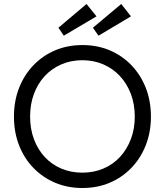

<svg xmlns="http://www.w3.org/2000/svg" viewBox="-20 -933 825 963"><path d="M50 -348Q50 -426 75.5 -491.5Q101 -557 147.5 -605.5Q194 -654 256.5 -680.5Q319 -707 393 -707Q468 -707 530.5 -680.5Q593 -654 639.5 -605.5Q686 -557 711.5 -491.5Q737 -426 737 -348Q737 -271 711.5 -205.5Q686 -140 639.5 -91.5Q593 -43 530.5 -16.5Q468 10 393 10Q319 10 256.5 -16.5Q194 -43 147.5 -91Q101 -139 75.5 -204.5Q50 -270 50 -348ZM656 -348Q656 -410 636.5 -461.5Q617 -513 582 -551Q547 -589 498.5 -610Q450 -631 393 -631Q336 -631 287.5 -610Q239 -589 204 -551Q169 -513 150 -461.5Q131 -410 131 -348Q131 -287 150 -235.5Q169 -184 204 -146Q239 -108 287.5 -87.5Q336 -67 393 -67Q450 -67 498.5 -87.5Q547 -108 582 -146Q617 -184 636.5 -235.5Q656 -287 656 -348ZM300 -754 273 -794 414 -913 464 -851ZM588 -913 637 -851 474 -754 446 -794Z"/></svg>

Font: Our Lexend Light
Style: Regular
Weight: 300
Designer: Bonnie Shaver-Troup, Thomas Jockin
Foundry: Lexend
Version: Version 1.007